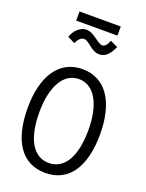

<svg xmlns="http://www.w3.org/2000/svg" viewBox="-172 -1017 844 1110"><g transform="rotate(20 250.0 -461.5)"><path d="M118 -878H372V-934H118ZM347 -837C335 -807 323 -795 308 -795C279 -795 241 -849 192 -849C158 -849 122 -819 107 -774L153 -752C164 -780 181 -794 198 -794C230 -794 259 -740 308 -740C342 -740 368 -759 393 -815ZM250 11C393 11 473 -104 473 -308C473 -505 393 -627 250 -627C107 -627 27 -505 27 -308C27 -104 107 11 250 11ZM250 -50C155 -50 99 -142 99 -308C99 -465 155 -566 250 -566C345 -566 401 -465 401 -308C401 -142 345 -50 250 -50Z"/></g></svg>

Font: Inconsolata Thin
Style: Regular
Weight: 100
Monospace: yes
Designer: Raph Levien, Cyreal, Brenton Simpson
Foundry: Raph Levien, Cyreal, Google
Version: Version 3.100